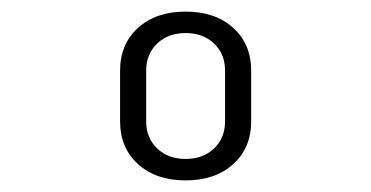

<svg xmlns="http://www.w3.org/2000/svg" viewBox="-20 -756 640 331"><path d="M300 -445Q249 -445 218 -473Q187 -501 187 -547V-634Q187 -680 218 -708Q249 -736 300 -736Q351 -736 382 -708Q413 -680 413 -634V-547Q413 -501 382 -473Q351 -445 300 -445ZM300 -482Q330 -482 349 -500Q368 -518 368 -547V-634Q368 -663 349 -681Q330 -699 300 -699Q270 -699 251 -681Q232 -663 232 -634V-547Q232 -518 251 -500Q270 -482 300 -482Z"/></svg>

Font: JetBrains Mono NL Light
Style: Regular
Weight: 300
Monospace: yes
Designer: Philipp Nurullin, Konstantin Bulenkov
Foundry: JetBrains
Version: Version 2.305; ttfautohint (v1.8.4.7-5d5b)